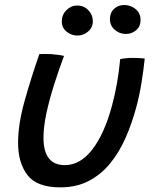

<svg xmlns="http://www.w3.org/2000/svg" viewBox="-20 -742 629 786"><path d="M472 -500Q479.5 -502 494.5 -503.5Q509.5 -505 523.5 -505Q535.5 -505 550 -504.2Q564.5 -503.5 572.5 -502Q567.5 -453.5 559.2 -402.8Q551 -352 538 -303.5Q520 -236.5 493.8 -177Q467.5 -117.5 430.2 -72.2Q393 -27 342.8 -1Q292.5 25 227 25Q131 25 92.5 -25.2Q54 -75.5 54 -157Q54 -234 80.8 -329Q107.5 -424 141 -520.5Q150.5 -521 163.8 -521Q177 -521 188.5 -520.5Q203.5 -519.5 218.2 -517.5Q233 -515.5 242 -513Q221 -457 201.8 -396.5Q182.5 -336 170.2 -279.5Q158 -223 158 -178Q158 -66 245.5 -66Q308 -66 357.5 -129.5Q407 -193 438.5 -309.5Q450.5 -354 459 -401.8Q467.5 -449.5 472 -500ZM495.5 -603Q469 -603 449.5 -620.2Q430 -637.5 430 -664Q430 -690 447 -705.8Q464 -721.5 488.5 -721.5Q515.5 -721.5 535.5 -704.5Q555.5 -687.5 555.5 -660.5Q555.5 -633.5 537.2 -618.2Q519 -603 495.5 -603ZM297 -596.5Q272.5 -596.5 252.8 -612.2Q233 -628 233 -654Q233 -681.5 252 -700.5Q271 -719.5 296 -719.5Q323 -719.5 341.5 -700.5Q360 -681.5 360 -654.5Q360 -629.5 340.8 -613Q321.5 -596.5 297 -596.5Z"/></svg>

Font: Grandstander
Style: Italic
Weight: 400
Italic angle: -15°
Designer: Tyler Finck
Foundry: Etcetera Type Co
Version: Version 1.200; ttfautohint (v1.8.3)